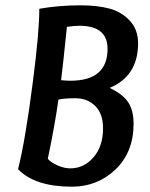

<svg xmlns="http://www.w3.org/2000/svg" viewBox="-20 -693 565 723"><path d="M279 -596Q262 -596 232 -592Q216 -436 210 -391Q232 -389 245 -389Q385 -389 385 -509Q385 -596 279 -596ZM245 -59Q296 -59 332 -100.5Q368 -142 368 -210Q368 -265 338.5 -294Q309 -323 265 -323Q220 -323 200 -318Q187 -224 160 -95Q172 -81 197 -70Q222 -59 245 -59ZM48 -56Q76 -167 104 -387Q128 -572 128 -660Q202 -673 284 -673Q345 -673 391 -661Q437 -649 468.5 -615.5Q500 -582 500 -530Q500 -407 393 -362Q443 -338 463 -307.5Q483 -277 483 -227Q483 -120 415 -55Q347 10 251 10Q111 10 48 -56Z"/></svg>

Font: Overlock
Style: Bold Italic
Weight: 700
Designer: Dario Muhafara
Foundry: Dario Manuel Muhafara
Version: Version 1.002